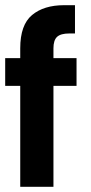

<svg xmlns="http://www.w3.org/2000/svg" viewBox="-20 -720 349 740"><path d="M58 0V-389H0V-496H58V-534Q58 -624 103.5 -662Q149 -700 227 -700H269V-591H247Q214 -591 200 -578Q186 -565 186 -534V-496H275V-389H186V0Z"/></svg>

Font: Rethink Sans
Style: Bold
Weight: 700
Designer: The Rethink Sans project authors (Hans Thiessen). DM Sans designed by Colophon Foundry.
Foundry: Rethink Communications LLC
Version: Version 1.001